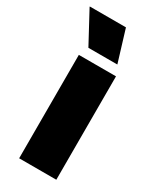

<svg xmlns="http://www.w3.org/2000/svg" viewBox="-194 -740 645 792"><g transform="rotate(30 128.0 -344.0)"><path d="M223 0H46V-492.5H223ZM203 -539 157.5 -688H-14.5V-686L65.5 -537.5H203Z"/></g></svg>

Font: Anek Malayalam Medium ExtraBold
Style: Regular
Weight: 800
Version: Version 1.003